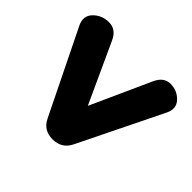

<svg xmlns="http://www.w3.org/2000/svg" viewBox="-129 -644 793 793"><g transform="rotate(45 267.5 -247.5)"><path d="M192 -40 13 -405Q-6 -445 21.5 -473Q49 -501 90.5 -501Q132 -501 152 -457L287 -163H258L391 -457Q411 -501 450 -501Q489 -501 515.5 -473Q542 -445 522 -405L343 -40Q320 6 267 6Q214 6 192 -40Z"/></g></svg>

Font: Nunito VF Beta Light
Style: Regular
Weight: 300
Designer: Vernon Adams
Foundry: newtypography
Version: Version 3.001